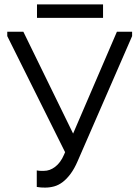

<svg xmlns="http://www.w3.org/2000/svg" viewBox="-20 -844 633 872"><path d="M185 8Q206 8 226 2.5Q246 -3 264.5 -17Q283 -31 300.5 -54.5Q318 -78 333 -113L580 -680V-700H511L271 -142Q263 -123 252.5 -109Q242 -95 230 -86Q218 -77 205.5 -72.5Q193 -68 179 -68Q174 -68 166 -68Q158 -68 147 -70V5Q158 7 166.5 7.5Q175 8 185 8ZM290 -124 321 -219 86 -700H13V-680ZM448 -824H148V-763H448Z"/></svg>

Font: Tilda Sans VF
Style: Regular
Weight: 400
Designer: ParaType Ltd
Foundry: ParaType Ltd
Version: Version 1.010